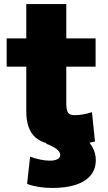

<svg xmlns="http://www.w3.org/2000/svg" viewBox="-20 -710 536 950"><path d="M305 10Q202 10 156 -29.5Q110 -69 110 -160V-380H13V-520H110V-690H308V-520H453V-380H308V-200Q308 -165 316.5 -152.5Q325 -140 350 -140Q367 -140 391 -144Q415 -148 435 -155L450 -10Q410 0 376 5Q342 10 305 10ZM239 220Q168 220 114 200L129 65Q152 74 178.5 79.5Q205 85 227 85Q244 85 255 81.5Q266 78 272 72Q278 66 278 57Q278 42 260.5 28Q243 14 206 0L381 -50Q419 -14 436.5 16.5Q454 47 454 82Q454 126 429 157Q404 188 356 204Q308 220 239 220Z"/></svg>

Font: M PLUS 1 Black
Style: Regular
Weight: 900
Designer: Coji Morishita
Foundry: UNDERFOREST DESIGN
Version: Version 1.001